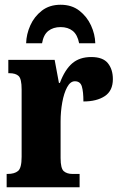

<svg xmlns="http://www.w3.org/2000/svg" viewBox="-20 -788 508 808"><path d="M8 0V-56H12Q41 -56 56 -68.5Q71 -81 71 -128V-412Q71 -456 58.5 -468Q46 -480 19 -480H15V-536H210L228 -439H232Q253 -495 284 -521.5Q315 -548 364 -548Q413 -548 434 -522Q455 -496 455 -455Q455 -406 421 -383.5Q387 -361 331 -361Q331 -402 324.5 -424Q318 -446 295 -446Q276 -446 262.5 -421Q249 -396 242 -357Q235 -318 235 -277V-123Q235 -79 248.5 -67.5Q262 -56 285 -56H315V0ZM90 -606Q91 -644 107.5 -681Q124 -718 156 -743Q188 -768 235 -768Q282 -768 314 -743Q346 -718 363 -681Q380 -644 381 -606H313Q306 -642 286 -658Q266 -674 235 -674Q204 -674 183.5 -658Q163 -642 157 -606Z"/></svg>

Font: Noto Serif ExtraCondensed Black
Style: Regular
Weight: 900
Width: 2
Designer: Monotype Design Team
Foundry: Monotype Imaging Inc.
Version: Version 2.015; ttfautohint (v1.8.4.7-5d5b)